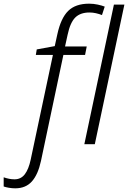

<svg xmlns="http://www.w3.org/2000/svg" viewBox="-142 -785 697 1045"><path d="M-59 240Q-76 240 -93.5 237Q-111 234 -122 230V180Q-108 185 -93 188Q-78 191 -63 191Q-28 191 -7 163.5Q14 136 25 84L146 -486H53L58 -516L156 -534L170 -598Q189 -686 229 -725.5Q269 -765 343 -765Q367 -765 390 -760Q413 -755 428 -749L413 -703Q398 -709 380.5 -713Q363 -717 345 -717Q295 -717 267.5 -689.5Q240 -662 226 -596L212 -532H330L321 -486H203L81 91Q65 165 31.5 202.5Q-2 240 -59 240ZM317 0 478 -760H535L374 0Z"/></svg>

Font: Noto Sans Light
Style: Italic
Weight: 300
Italic angle: -12°
Designer: Monotype Design Team
Foundry: Monotype Imaging Inc.
Version: Version 2.013; ttfautohint (v1.8.4.7-5d5b)